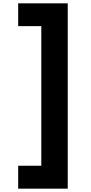

<svg xmlns="http://www.w3.org/2000/svg" viewBox="-20 -933 550 1162"><path d="M390 -913C390 -913 90 -913 90 -913C90 -913 90 -775 90 -775C90 -775 230 -775 230 -775C230 -775 230 70 230 70C230 70 90 70 90 70C90 70 90 209 90 209C90 209 390 209 390 209C390 209 390 -913 390 -913Z"/></svg>

Font: Girnar Poppins
Style: Bold
Weight: 500
Designer: Ninad Kale (Devanagari), Jonny Pinhorn (Latin)
Foundry: Indian Type Foundry
Version: ""